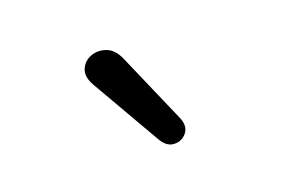

<svg xmlns="http://www.w3.org/2000/svg" viewBox="-45 -853 590 396"><g transform="rotate(-15 250.0 -655.5)"><path d="M257 -561 157 -704Q143 -724 148 -740Q153 -756 168.5 -763.5Q184 -771 202 -766Q220 -761 232 -738L312 -591Q322 -572 313 -558Q304 -544 287 -543Q270 -542 257 -561Z"/></g></svg>

Font: Nunito SemiBold
Style: Italic
Weight: 600
Italic angle: -9°
Designer: Vernon Adams
Foundry: Vernon Adams
Version: Version 3.601; ttfautohint (v1.8.2.53-6de2)